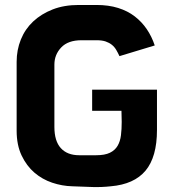

<svg xmlns="http://www.w3.org/2000/svg" viewBox="-20 -698 694 773"><path d="M612 -175Q612 -66 566 -11Q520 44 426 52Q390 56 353.5 55Q317 54 271 52Q230 51 190 37.5Q150 24 118.5 -3Q87 -30 67 -72Q47 -114 47 -172V-449Q47 -497 64 -539Q81 -581 113.5 -611.5Q146 -642 192 -660Q238 -678 297 -678H368Q417 -678 455.5 -666Q494 -654 522.5 -632Q551 -610 571 -580.5Q591 -551 603 -515L461 -472Q455 -485 448 -497Q441 -509 430.5 -517.5Q420 -526 405.5 -531Q391 -536 369 -536H308Q254 -536 226.5 -507Q199 -478 199 -438V-187Q199 -130 225 -101.5Q251 -73 299 -73H367Q402 -73 422.5 -83Q443 -93 453.5 -111Q464 -129 467 -153.5Q470 -178 470 -207L469 -252H351V-337H612Z"/></svg>

Font: BM HANNA Pro
Style: Regular
Weight: 400
Designer: Woowa Brothers : Cheoljun Lim; Soyoung Lee; & Sandoll : Jooyeon Kang;
Foundry: Sandoll Communications Inc.
Version: Version 1.000;PS 1;hotconv 16.6.51;makeotf.lib2.5.65220